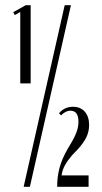

<svg xmlns="http://www.w3.org/2000/svg" viewBox="-20 -719 394 739"><path d="M58 -673 37 -661 31 -672 79 -699H98V-398H58ZM229 -699H253L95 0H71ZM207 -283Q228 -308 261 -308Q290 -308 306.5 -289Q323 -270 323 -238Q323 -213 312.5 -191Q302 -169 279 -144L257 -121Q240 -101 230 -83Q220 -65 217 -44H321V0H200Q200 -40 209.5 -74.5Q219 -109 241 -147L250 -162Q267 -190 274.5 -210.5Q282 -231 282 -250Q282 -293 251 -293Q233 -293 215 -275Z"/></svg>

Font: Moniqa Narrow Heading
Style: Bold
Weight: 700
Width: 4
Designer: Rajesh Rajput
Foundry: Rajesh Rajput
Version: Version 1.000